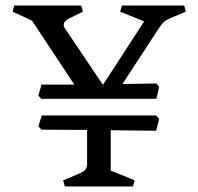

<svg xmlns="http://www.w3.org/2000/svg" viewBox="-20 -670 713 690"><path d="M209 -581Q209 -574 214 -567L350 -365L498 -593L412 -628L418 -650H642L648 -628L593 -605Q574 -597 565.5 -587.5Q557 -578 550 -567L420 -368L542 -370L552 -358L542 -315H128L118 -326L129 -366H247L95 -596L25 -628L31 -650H272L278 -628L231 -605Q209 -595 209 -581ZM293 -203 129 -204 118 -216 130 -255H541L552 -243L541 -200Q467 -201 378 -202V-57L464 -22L458 0H213L207 -22L262 -45Q280 -52 286.5 -60Q293 -68 293 -83ZM347 -358Q348 -357 350 -357Q352 -357 354 -359Z"/></svg>

Font: Fenix
Style: Regular
Weight: 400
Designer: Fernando Diaz
Foundry: Fernando Diaz
Version: 004.301